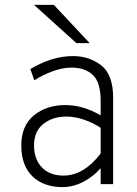

<svg xmlns="http://www.w3.org/2000/svg" viewBox="-20 -752 558 784"><path d="M391 -65Q360 -30 319 -9Q278 12 235 12Q158 12 112.5 -32Q67 -76 67 -158Q67 -239 118.5 -281Q170 -323 247 -323Q319 -323 391 -281V-340Q391 -417 358.5 -446.5Q326 -476 273 -476Q236 -476 195 -461Q154 -446 120 -424L104 -470Q192 -523 278 -523Q345 -523 393.5 -485Q442 -447 442 -352V0H391ZM391 -125V-230Q361 -250 324 -263Q287 -276 251 -276Q195 -276 157 -246Q119 -216 119 -158Q119 -102 151 -68.5Q183 -35 239 -35Q322 -35 391 -125ZM119 -732H200L346 -576H292Z"/></svg>

Font: Overpass ExtraLight
Style: Regular
Weight: 200
Designer: Delve Withrington, Thomas Jockin
Foundry: Delve Fonts
Version: Version 3.000;DELV;Overpass